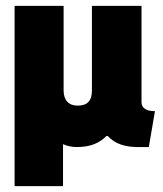

<svg xmlns="http://www.w3.org/2000/svg" viewBox="-20 -494 559 658"><path d="M242 10C291 10 321 -4 345 -28H349C375 0 410 10 453 10H490L511 -113C478 -113 465 -126 465 -144V-474H295V-184C295 -149 280 -132 246 -132C215 -132 198 -151 198 -184V-474H30V144H196V0C209 6 226 10 242 10Z"/></svg>

Font: Passion One
Style: Regular
Weight: 400
Designer: Alejandro Lo Celso
Foundry: Fontstage
Version: Version 1.001